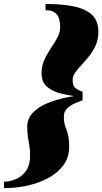

<svg xmlns="http://www.w3.org/2000/svg" viewBox="-60 -800 517 970"><path d="M-40 150.5V118Q-9 118 21.5 104.5Q52 91 72 62.2Q92 33.5 92 -13Q92 -41 88.5 -62.8Q85 -84.5 81.2 -107Q77.5 -129.5 77.5 -159.5Q77.5 -201.5 106 -230.8Q134.5 -260 178.5 -278.2Q222.5 -296.5 270.2 -306.5Q318 -316.5 357 -320V-293Q342 -288 319.5 -278.5Q297 -269 279.8 -252.8Q262.5 -236.5 262.5 -211Q262.5 -187.5 266.5 -172.5Q270.5 -157.5 276 -143.8Q281.5 -130 285.5 -110.8Q289.5 -91.5 289.5 -58.5Q289.5 -6.5 261.8 32.5Q234 71.5 186.8 97.8Q139.5 124 80.8 137.2Q22 150.5 -40 150.5ZM357 -309.5Q305 -314.5 257.5 -325Q210 -335.5 180 -359.5Q150 -383.5 150 -430Q150 -467.5 164.2 -498.2Q178.5 -529 197 -556.2Q215.5 -583.5 229.8 -609.8Q244 -636 244 -664.5Q244 -686 238.5 -705.2Q233 -724.5 217 -736.5Q201 -748.5 170 -748.5V-780Q252.5 -780 312.5 -767.8Q372.5 -755.5 404.8 -725Q437 -694.5 437 -640Q437 -602 423.8 -572Q410.5 -542 391.2 -517.8Q372 -493.5 352.8 -473Q333.5 -452.5 320.2 -434Q307 -415.5 307 -396.5Q307 -366 320.8 -355.2Q334.5 -344.5 357 -337Z"/></svg>

Font: Bodoni Moda 9pt Black
Style: Italic
Weight: 900
Italic angle: -13°
Designer: Owen Earl
Foundry: indestructible type
Version: Version 2.004